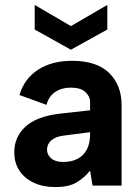

<svg xmlns="http://www.w3.org/2000/svg" viewBox="-20 -754 569 780"><path d="M356 0 346 -61Q321 -30 289.5 -12Q258 6 205 6Q155 6 117.5 -11.5Q80 -29 59 -60.5Q38 -92 38 -135Q38 -198 83.5 -239.5Q129 -281 221 -292L346 -306V-341Q346 -362 327 -380Q308 -398 267 -398Q231 -398 204.5 -380.5Q178 -363 169 -328L59 -368Q79 -435 135 -471Q191 -507 273 -507Q373 -507 423.5 -457.5Q474 -408 474 -327V0ZM346 -217 238 -203Q205 -199 188 -183.5Q171 -168 171 -146Q171 -125 188 -110.5Q205 -96 236 -96Q271 -96 295.5 -109Q320 -122 333 -147Q346 -172 346 -209ZM416 -734V-634L268 -552L121 -634V-734L268 -648Z"/></svg>

Font: Albert Sans
Style: Bold
Weight: 700
Designer: Andreas Rasmussen
Foundry: a.Foundry
Version: Version 1.025